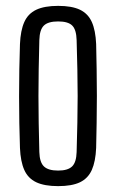

<svg xmlns="http://www.w3.org/2000/svg" viewBox="-20 -627 395 654"><path d="M178 7Q131.5 7 103.5 -6.2Q75.5 -19.5 62.8 -48Q50 -76.5 48 -123Q46.5 -163.5 45.8 -208.2Q45 -253 45 -299.2Q45 -345.5 45.8 -390.5Q46.5 -435.5 48 -477Q50 -523.5 62.8 -552Q75.5 -580.5 103.5 -593.8Q131.5 -607 178 -607Q225 -607 252.5 -593.8Q280 -580.5 292.8 -552Q305.5 -523.5 307.5 -477Q308.5 -436.5 309.2 -391.5Q310 -346.5 310 -300.5Q310 -254.5 309.2 -209.2Q308.5 -164 307.5 -123Q305.5 -77 292.8 -48.2Q280 -19.5 252.5 -6.2Q225 7 178 7ZM178 -46Q211 -46 225.5 -60Q240 -74 241 -109Q242.5 -162.5 243.5 -209Q244.5 -255.5 244.5 -300Q244.5 -344.5 243.5 -391Q242.5 -437.5 241 -490.5Q240 -526 226 -540Q212 -554 178 -554Q144 -554 129.5 -540Q115 -526 114 -490.5Q112.5 -437.5 111.8 -391Q111 -344.5 111 -299.8Q111 -255 111.8 -208.5Q112.5 -162 114 -109Q115 -74 129.8 -60Q144.5 -46 178 -46Z"/></svg>

Font: Big Shoulders Display Thin
Style: Regular
Weight: 400
Version: Version 2.002